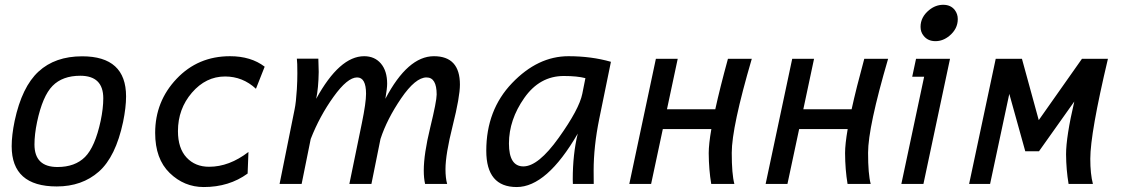

<svg xmlns="http://www.w3.org/2000/svg" viewBox="-20 -753 4601 786"><path d="M212.4 10.3Q27.8 10.3 27.8 -154.3Q27.8 -199.2 40 -258.3Q69.8 -397.5 137.7 -460Q205.6 -522.5 316.4 -522.5Q496.1 -522.5 496.1 -358.4Q496.1 -313.5 483.9 -253.9Q453.6 -111.3 384.8 -50.5Q315.9 10.3 212.4 10.3ZM215.3 -69.3Q287.1 -69.3 328.1 -110.4Q369.1 -151.4 392.1 -258.3Q402.8 -309.6 402.8 -350.6Q402.8 -442.9 308.6 -442.9Q235.8 -442.9 195.1 -401.4Q154.3 -359.9 131.8 -253.9Q121.1 -202.6 121.1 -161.6Q121.1 -69.3 215.3 -69.3Z M814 12.7Q733.9 12.7 674.6 -44.9Q615.2 -102.5 615.2 -209Q615.2 -337.9 702.9 -430.4Q790.5 -522.9 921.4 -522.9Q1007.3 -522.9 1063.5 -480L1027.8 -389.6Q973.6 -439.9 901.4 -439.9Q822.8 -439.9 765.6 -373.5Q708.5 -307.1 708.5 -216.3Q708.5 -146 743.7 -108.2Q778.8 -70.3 835.9 -70.3Q918.5 -70.3 997.1 -130.9L993.7 -42.5Q918 12.7 814 12.7Z M1810.5 0H1720.2Q1714.8 -23.9 1714.8 -54.7Q1714.8 -122.6 1741.2 -230.7Q1767.6 -338.9 1767.6 -366.2Q1767.6 -436 1726.1 -436Q1680.7 -436 1622.3 -350.6Q1564 -265.1 1537.6 -184.1L1500.5 0H1410.2L1461.4 -249Q1478.5 -332 1478.5 -369.1Q1478.5 -436 1441.9 -436Q1402.3 -436 1345.5 -356.9Q1288.6 -277.8 1252 -184.1L1214.8 0H1124.5L1186 -305.2Q1191.9 -333 1195.3 -388.2Q1197.3 -422.4 1197.3 -453.1Q1197.3 -498 1195.3 -512.7H1283.2Q1284.2 -488.3 1284.7 -458.5Q1283.7 -391.6 1274.4 -348.6Q1370.1 -522.9 1470.7 -522.9Q1513.7 -522.9 1539.3 -492.9Q1564.9 -462.9 1564.9 -410.2Q1564.9 -391.6 1557.6 -348.6Q1649.4 -522.9 1756.3 -522.9Q1862.8 -522.9 1862.8 -406.7Q1862.8 -356.4 1833.3 -238.8Q1803.7 -121.1 1803.7 -60.5Q1803.7 -23.9 1810.5 0Z M2122.6 -71.8Q2183.6 -71.8 2267.3 -189Q2351.1 -306.2 2363.8 -369.1L2376.5 -433.1Q2342.8 -441.9 2288.1 -441.9Q2189.5 -441.9 2126.5 -352.3Q2063.5 -262.7 2063.5 -165.5Q2063.5 -71.8 2122.6 -71.8ZM2095.2 12.7Q1970.7 12.7 1970.7 -135.7Q1970.7 -302.7 2076.2 -412.8Q2181.6 -522.9 2307.1 -522.9Q2400.9 -522.9 2481 -500L2433.1 -266.1Q2410.2 -153.3 2410.2 -54.2Q2410.2 -21 2410.6 0H2325.2L2324.7 -18.6Q2324.7 -122.1 2345.2 -206.1Q2218.3 12.7 2095.2 12.7Z M2892.1 -224.6H2693.4L2645.5 0H2556.2L2665 -512.2H2754.4L2710.4 -305.7H2908.2Q2927.2 -392.6 2960 -512.2H3057.6Q2975.6 -232.4 2975.6 -127.4Q2975.6 -40.5 2986.3 0H2891.6Q2881.8 -58.1 2881.3 -126Q2881.3 -162.6 2892.1 -224.6Z M3450.2 -224.6H3251.5L3203.6 0H3114.3L3223.1 -512.2H3312.5L3268.6 -305.7H3466.3Q3485.4 -392.6 3518.1 -512.2H3615.7Q3533.7 -232.4 3533.7 -127.4Q3533.7 -40.5 3544.4 0H3449.7Q3439.9 -58.1 3439.5 -126Q3439.5 -162.6 3450.2 -224.6Z M3809.6 -584.5Q3778.3 -584.5 3761.2 -606.4Q3748.5 -621.6 3748.5 -643.1Q3748.5 -683.1 3783.7 -711.9Q3810.1 -733.4 3841.3 -733.4Q3872.1 -733.4 3888.7 -711.9Q3900.9 -695.8 3900.9 -674.8Q3900.9 -634.8 3866.7 -606.4Q3840.3 -584.5 3809.6 -584.5ZM3760.3 0H3669.9L3763.2 -439H3714.4L3730 -512.2H3869.1Z M4377.9 -337.4 4233.4 -133.8H4177.2L4111.8 -368.7L4033.2 0H3947.3L4056.2 -512.2H4163.6L4232.4 -261.2L4409.2 -512.2H4515.6Q4443.4 -208 4443.4 -103Q4443.4 -40.5 4454.1 0H4354.5Q4344.7 -58.1 4344.2 -121.1Q4344.2 -192.9 4377.9 -337.4Z"/></svg>

Font: Cadman
Style: Italic
Weight: 400
Italic angle: -12°
Designer: Paul James MIller
Foundry: High-Logic / Made with FontCreator
Version: Version 2.114;March 28, 2021;FontCreator 13.0.0.2683 64-bit